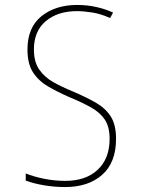

<svg xmlns="http://www.w3.org/2000/svg" viewBox="-20 -745 570 776"><path d="M243 11Q200 11 158.5 4Q117 -3 84 -15V-44Q116 -31 158 -22.5Q200 -14 244 -14Q327 -14 375 -59Q423 -104 423 -184Q423 -232 404 -261Q385 -290 348.5 -310.5Q312 -331 259 -353Q213 -373 174.5 -395.5Q136 -418 113.5 -452.5Q91 -487 91 -545Q91 -634 147.5 -679.5Q204 -725 292 -725Q332 -725 370 -716.5Q408 -708 437 -694L425 -672Q388 -689 353 -694.5Q318 -700 291 -700Q213 -700 165 -659.5Q117 -619 117 -545Q117 -495 138.5 -464Q160 -433 195.5 -413Q231 -393 273 -376Q327 -353 366.5 -330.5Q406 -308 427.5 -274.5Q449 -241 449 -184Q449 -88 393 -38.5Q337 11 243 11Z"/></svg>

Font: Noto Sans Mono Condensed Thin
Style: Regular
Weight: 100
Width: 3
Designer: Monotype Design Team
Foundry: Monotype Imaging Inc.
Version: Version 2.014; ttfautohint (v1.8.4.7-5d5b)